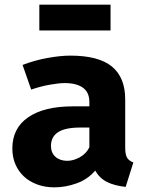

<svg xmlns="http://www.w3.org/2000/svg" viewBox="-20 -788 640 825"><path d="M518 -154Q518 -124 526 -110.5Q534 -97 553 -90L520 15Q472 10 440 -6Q408 -22 389 -55Q358 -18 310 -0.5Q262 17 214 17Q173 17 139.5 4.5Q106 -8 82.5 -30Q59 -52 46 -82.5Q33 -113 33 -150Q33 -237 101 -284Q169 -331 293 -331H364V-350Q364 -391 336.5 -411Q309 -431 258 -431Q234 -431 194 -424Q154 -417 114 -403L77 -509Q129 -529 184.5 -539Q240 -549 282 -549Q404 -549 461 -502Q518 -455 518 -361ZM269 -97Q295 -97 322.5 -112Q350 -127 364 -155V-240H326Q260 -240 229.5 -220Q199 -200 199 -161Q199 -131 218.5 -114Q238 -97 269 -97ZM455 -657H149V-768H455Z"/></svg>

Font: Qzxlaeiskcpccdgjqmyffctclhy
Style: Regular
Weight: 700
Monospace: yes
Designer: Carrois Corporate & Edenspiekermann
Foundry: Carrois Corporate GbR & Edenspiekermann AG
Version: Version 2.001